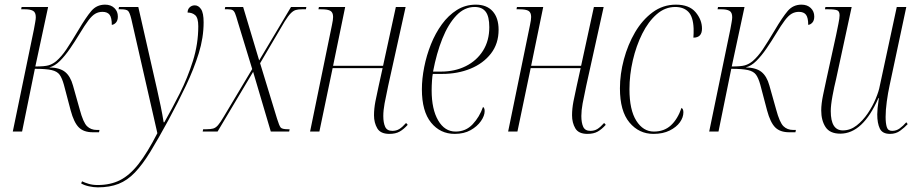

<svg xmlns="http://www.w3.org/2000/svg" viewBox="-20 -566 3948 826"><path d="M379 3Q340 3 319 -18Q298 -39 284 -91L255 -201Q247 -230 236.5 -244.5Q226 -259 202 -264.5Q178 -270 130 -270L75 0H35L126 -440Q129 -457 131.5 -470.5Q134 -484 134 -492Q134 -513 122 -519.5Q110 -526 88 -526H71L73 -536H187L132 -280Q172 -280 189 -285Q206 -290 222 -303Q245 -323 265.5 -353.5Q286 -384 317 -436Q350 -492 373 -519Q396 -546 432 -546Q457 -546 472 -531.5Q487 -517 487 -495Q487 -478 479 -469Q471 -460 461 -459Q461 -490 451.5 -502.5Q442 -515 421 -515Q404 -515 390 -507Q376 -499 360.5 -478.5Q345 -458 322 -420Q302 -387 281 -356.5Q260 -326 238 -304Q216 -282 192 -276Q237 -275 260 -256.5Q283 -238 294 -198L323 -95Q338 -39 354.5 -23Q371 -7 396 -7H408L406 3Z M401 240Q383 240 362.5 235.5Q342 231 329 223L333 214Q345 220 362 225Q379 230 400 230Q455 230 496.5 209Q538 188 576 139.5Q614 91 657 7L545 -484Q538 -513 530.5 -519.5Q523 -526 501 -526H490L492 -536H575L656 -180Q664 -145 671.5 -108.5Q679 -72 684 -40H687Q720 -98 753.5 -164.5Q787 -231 810 -304Q833 -377 833 -453Q833 -489 820 -500.5Q807 -512 787 -512Q787 -526 796 -534.5Q805 -543 818 -543Q834 -543 845 -526.5Q856 -510 856 -470Q856 -404 835 -336.5Q814 -269 780 -197.5Q746 -126 705 -50Q661 31 627 86.5Q593 142 560.5 176Q528 210 490 225Q452 240 401 240Z M852 0 854 -10H868Q886 -10 897 -13Q908 -16 918 -27.5Q928 -39 942 -63L1065 -269L1003 -472Q996 -497 991.5 -508Q987 -519 980.5 -522.5Q974 -526 961 -526H947L949 -536H1026L1095 -306L1232 -536H1298L1296 -526H1279Q1263 -526 1252.5 -523Q1242 -520 1231 -509Q1220 -498 1205 -474L1099 -294L1172 -55Q1181 -26 1187 -18Q1193 -10 1218 -10H1226L1224 0H1145L1069 -257L916 0Z M1655 10Q1617 10 1603 -14Q1589 -38 1589 -70Q1589 -98 1595 -129.5Q1601 -161 1609 -196L1626 -273H1411L1354 0H1314L1408 -458Q1413 -481 1413 -493Q1413 -512 1402 -519Q1391 -526 1362 -526H1350L1352 -536H1465L1413 -283H1628L1683 -536H1725L1650 -197Q1640 -151 1634.5 -121Q1629 -91 1629 -67Q1629 -38 1637 -20.5Q1645 -3 1668 -3Q1685 -3 1698 -11Q1711 -19 1727 -37L1734 -29Q1717 -10 1699.5 0Q1682 10 1655 10Z M1936 10Q1874 10 1834.5 -38.5Q1795 -87 1795 -182Q1795 -227 1805 -277.5Q1815 -328 1834 -375.5Q1853 -423 1881 -461.5Q1909 -500 1945.5 -523Q1982 -546 2027 -546Q2074 -546 2099.5 -517.5Q2125 -489 2125 -438Q2125 -378 2092 -335.5Q2059 -293 2004 -270.5Q1949 -248 1882 -248H1842Q1840 -241 1838.5 -219Q1837 -197 1837 -177Q1837 -96 1865 -48Q1893 0 1940 0Q1984 0 2013.5 -31.5Q2043 -63 2058 -106Q2061 -104 2063 -100Q2065 -96 2065 -88Q2065 -68 2049 -45Q2033 -22 2004.5 -6Q1976 10 1936 10ZM1877 -258Q1937 -258 1984 -281.5Q2031 -305 2058 -348Q2085 -391 2085 -449Q2085 -495 2069.5 -515.5Q2054 -536 2022 -536Q1978 -536 1943 -499Q1908 -462 1883 -399.5Q1858 -337 1843 -258Z M2507 10Q2469 10 2455 -14Q2441 -38 2441 -70Q2441 -98 2447 -129.5Q2453 -161 2461 -196L2478 -273H2263L2206 0H2166L2260 -458Q2265 -481 2265 -493Q2265 -512 2254 -519Q2243 -526 2214 -526H2202L2204 -536H2317L2265 -283H2480L2535 -536H2577L2502 -197Q2492 -151 2486.5 -121Q2481 -91 2481 -67Q2481 -38 2489 -20.5Q2497 -3 2520 -3Q2537 -3 2550 -11Q2563 -19 2579 -37L2586 -29Q2569 -10 2551.5 0Q2534 10 2507 10Z M2791 10Q2729 10 2688 -39Q2647 -88 2647 -186Q2647 -247 2664 -310.5Q2681 -374 2712 -427Q2743 -480 2787.5 -513Q2832 -546 2888 -546Q2945 -546 2972.5 -513.5Q3000 -481 3000 -443Q3000 -404 2963 -404Q2964 -414 2964 -423.5Q2964 -433 2964 -443Q2962 -494 2941.5 -515Q2921 -536 2885 -536Q2841 -536 2805 -504.5Q2769 -473 2743 -421Q2717 -369 2702.5 -306.5Q2688 -244 2688 -182Q2688 -93 2717.5 -46.5Q2747 0 2793 0Q2837 0 2866 -26.5Q2895 -53 2912 -102Q2920 -97 2920 -83Q2920 -61 2905 -40Q2890 -19 2861 -4.5Q2832 10 2791 10Z M3375 3Q3336 3 3315 -18Q3294 -39 3280 -91L3251 -201Q3243 -230 3232.5 -244.5Q3222 -259 3198 -264.5Q3174 -270 3126 -270L3071 0H3031L3122 -440Q3125 -457 3127.5 -470.5Q3130 -484 3130 -492Q3130 -513 3118 -519.5Q3106 -526 3084 -526H3067L3069 -536H3183L3128 -280Q3168 -280 3185 -285Q3202 -290 3218 -303Q3241 -323 3261.5 -353.5Q3282 -384 3313 -436Q3346 -492 3369 -519Q3392 -546 3428 -546Q3453 -546 3468 -531.5Q3483 -517 3483 -495Q3483 -478 3475 -469Q3467 -460 3457 -459Q3457 -490 3447.5 -502.5Q3438 -515 3417 -515Q3400 -515 3386 -507Q3372 -499 3356.5 -478.5Q3341 -458 3318 -420Q3298 -387 3277 -356.5Q3256 -326 3234 -304Q3212 -282 3188 -276Q3233 -275 3256 -256.5Q3279 -238 3290 -198L3319 -95Q3334 -39 3350.5 -23Q3367 -7 3392 -7H3404L3402 3Z M3809 10Q3776 10 3765 -13Q3754 -36 3754 -74Q3754 -85 3755.5 -101Q3757 -117 3761 -144H3759Q3692 9 3595 9Q3550 9 3531.5 -19.5Q3513 -48 3513 -91Q3513 -119 3521 -157.5Q3529 -196 3536 -228L3577 -415Q3582 -439 3587 -464Q3592 -489 3592 -500Q3592 -517 3582 -521.5Q3572 -526 3544 -526H3529L3531 -536H3644L3577 -226Q3569 -194 3561.5 -153.5Q3554 -113 3554 -88Q3554 -5 3606 -5Q3638 -5 3665 -26Q3692 -47 3713 -78Q3734 -109 3747.5 -141.5Q3761 -174 3765 -197L3838 -536H3879L3807 -198Q3800 -166 3795 -129Q3790 -92 3790 -63Q3790 -36 3795 -19.5Q3800 -3 3818 -3Q3836 -3 3850.5 -13.5Q3865 -24 3879 -40L3885 -32Q3871 -17 3852.5 -3.5Q3834 10 3809 10Z"/></svg>

Font: Noto Serif Display Condensed ExtraLight
Style: Italic
Weight: 200
Width: 3
Italic angle: -12°
Designer: Monotype Design Team
Foundry: Monotype Imaging Inc.
Version: Version 2.009